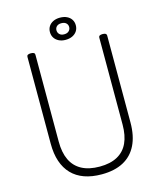

<svg xmlns="http://www.w3.org/2000/svg" viewBox="-226 -1865 1716 2042"><g transform="rotate(-15 632.0 -843.5)"><path d="M635 19Q527 19 444.5 -10.5Q362 -40 306 -98Q250 -156 221.5 -240.5Q193 -325 193 -435V-1393Q193 -1407 204 -1413.5Q215 -1420 237 -1420Q259 -1420 270 -1413.5Q281 -1407 281 -1393V-435Q281 -315 320 -233Q359 -151 438 -108.5Q517 -66 635 -66Q752 -66 830 -108.5Q908 -151 946 -233Q984 -315 984 -435V-1393Q984 -1407 995 -1413.5Q1006 -1420 1028 -1420Q1071 -1420 1071 -1393V-435Q1071 -288 1021 -186.5Q971 -85 874 -33Q777 19 635 19ZM633 -1462Q591 -1462 559 -1478Q527 -1494 509.5 -1521.5Q492 -1549 492 -1585Q492 -1620 509.5 -1647.5Q527 -1675 559 -1690.5Q591 -1706 633 -1706Q677 -1706 709.5 -1690.5Q742 -1675 759.5 -1647.5Q777 -1620 777 -1585Q777 -1549 759.5 -1521.5Q742 -1494 709.5 -1478Q677 -1462 633 -1462ZM633 -1523Q667 -1523 685.5 -1541Q704 -1559 704 -1585Q704 -1611 685.5 -1628Q667 -1645 633 -1645Q600 -1645 582 -1628Q564 -1611 564 -1585Q564 -1559 582 -1541Q600 -1523 633 -1523Z"/></g></svg>

Font: Playwrite BE WAL
Style: Regular
Weight: 400
Designer: Veronika Burian, José Scaglione
Foundry: TypeTogether
Version: Version 1.002